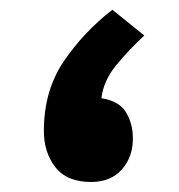

<svg xmlns="http://www.w3.org/2000/svg" viewBox="-20 -373 367 393"><path d="M275.4 -300.3Q243.7 -271 217.8 -239.5Q191.9 -208 187.5 -171.9Q223.6 -166.5 237.8 -143.3Q252 -120.1 252 -89.4Q252 -51.3 229.2 -25.9Q206.5 -0.5 166.5 -0.5Q116.7 -0.5 93.3 -30.8Q69.8 -61 69.8 -105Q69.8 -187.5 110.6 -247.6Q151.4 -307.6 210 -353Z"/></svg>

Font: Vazir
Style: Bold
Weight: 700
Designer: Saber Rastikerdar
Foundry: Saber Rastikerdar
Version: Version 30.0.0